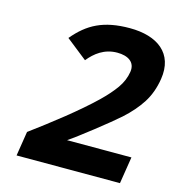

<svg xmlns="http://www.w3.org/2000/svg" viewBox="-104 -780 805 870"><g transform="rotate(15 299.0 -345.0)"><path d="M399.3 -690C276.2 -690 205.6 -652.3 141.1 -575L239.7 -497C270.1 -534.4 311.6 -568 373 -568C423 -568 459.5 -546.1 452 -499C447.7 -471.7 436.9 -445.8 419.8 -421.5C402.6 -397.2 380 -371.5 352.1 -344.5C276.1 -271.1 166.7 -186.3 70.2 -115L52 0H537L557 -126H255C297.4 -153.9 428.6 -257.2 470.7 -295C504.9 -325.7 532.4 -357.3 553.3 -390C574.1 -422.7 588 -460.7 594.8 -504C614.6 -628.6 528.4 -690 399.3 -690Z"/></g></svg>

Font: Fog Sans
Style: It
Weight: 700
Foundry: Intel Corporation
Version: Version 1.00